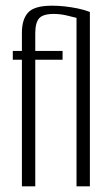

<svg xmlns="http://www.w3.org/2000/svg" viewBox="-20 -655 393 675"><path d="M57 0V-445H25V-476H57V-540Q57 -587 79 -611Q101 -635 163 -635Q185 -635 207.5 -632.5Q230 -630 252.5 -625.5Q275 -621 296 -613V0H249V-606L262 -589Q235 -596 213 -601Q191 -606 169 -606Q131 -606 117.5 -590.5Q104 -575 104 -538V-476H200V-445H104V0Z"/></svg>

Font: Alumni Sans Light
Style: Regular
Weight: 300
Version: Version 1.018